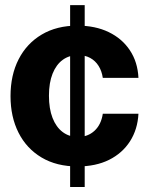

<svg xmlns="http://www.w3.org/2000/svg" viewBox="-20 -748 594 768"><path d="M260.5 0V-727.5H318.8V0ZM290.2 -82.2Q206.4 -82.2 146.3 -118Q86.2 -153.8 54.2 -217.1Q22.1 -280.5 22.1 -363.5Q22.1 -447.3 54.4 -510.7Q86.8 -574.1 146.9 -609.8Q207 -645.5 289.8 -645.5Q361.2 -645.5 414.8 -619.6Q468.5 -593.7 499.6 -546.7Q530.8 -499.8 533.8 -436.5H391.2Q387.2 -463.8 374.4 -484.3Q361.6 -504.8 340.8 -516.2Q320 -527.5 292 -527.5Q256.9 -527.5 230.9 -508.6Q204.8 -489.6 190.3 -453.3Q175.8 -417 175.8 -365.2Q175.8 -313.4 190.1 -276.5Q204.4 -239.6 230.6 -219.9Q256.7 -200.2 292 -200.2Q331.1 -200.2 357.9 -224.8Q384.7 -249.4 391.2 -293H533.8Q530.5 -230.3 500 -182.8Q469.6 -135.3 416.4 -108.7Q363.1 -82.2 290.2 -82.2Z"/></svg>

Font: Inter Tight
Style: Regular
Weight: 400
Designer: Rasmus Andersson
Foundry: rsms
Version: Version 3.002